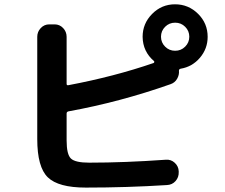

<svg xmlns="http://www.w3.org/2000/svg" viewBox="-20 -850 1040 888"><path d="M743.7 -634.3Q762.7 -615.2 790 -615.2Q817.4 -615.2 836.4 -634.3Q855.5 -653.3 855.5 -680.2Q855.5 -707 836.4 -726.1Q817.4 -745.1 790 -745.1Q762.7 -745.1 743.7 -726.1Q724.6 -707 724.6 -680.2Q724.6 -653.3 743.7 -634.3ZM940.4 -679.7Q940.4 -625 904.8 -583Q869.1 -541 815.4 -532.2Q807.6 -530.3 807.6 -523.4Q809.6 -503.9 799.3 -485.8Q789.1 -467.8 769.5 -460.9Q534.2 -377.9 296.9 -335Q288.1 -333 288.1 -325.2V-200.2Q288.1 -135.7 308.1 -116.7Q328.1 -97.7 392.6 -97.7Q556.6 -97.7 747.1 -111.3Q770.5 -113.3 788.1 -97.2Q805.7 -81.1 806.6 -57.6V-54.7Q807.6 -30.3 792 -12.7Q776.4 4.9 752 5.9Q566.4 17.6 377 17.6Q250 17.6 201.2 -29.8Q152.3 -77.1 152.3 -207V-679.7Q152.3 -703.1 168.5 -720.2Q184.6 -737.3 208 -737.3H232.4Q255.9 -737.3 272 -720.2Q288.1 -703.1 288.1 -679.7V-461.9Q288.1 -454.1 296.9 -456.1Q508.8 -496.1 690.4 -558.6Q692.4 -559.6 693.4 -562.5Q694.3 -565.4 692.4 -567.4Q640.6 -611.3 639.6 -679.7Q639.6 -741.2 683.6 -785.6Q727.5 -830.1 789.6 -830.1Q851.6 -830.1 896 -786.1Q940.4 -742.2 940.4 -679.7Z"/></svg>

Font: Rounded Mgen+ 2m bold
Style: Bold
Weight: 700
Designer: [Source Han Sans]
Ryoko NISHIZUKA  (kana & ideographs); Paul D. Hunt (Latin, Greek & Cyrillic); Wenlong ZHANG  (bopomofo
Version: Version 1.059.20150602